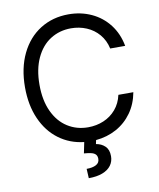

<svg xmlns="http://www.w3.org/2000/svg" viewBox="-101 -816 924 1113"><g transform="rotate(-10 361.5 -259.0)"><path d="M583.1 -227.3H671.2Q658.7 -159.4 622.2 -108.3Q585.6 -57.2 530.9 -27.3Q476.2 2.5 410.2 8.5L405.5 31.2Q437.1 36.2 458.3 56.5Q479.4 76.7 479.4 115.1Q479.4 146 462.4 169.4Q445.3 192.8 411.8 205.8Q378.2 218.8 330.3 218.8L327.4 163.4Q362.6 163.4 383.3 152.3Q404.1 141.3 404.1 117.9Q404.1 101.9 396.3 92.7Q388.5 83.5 372.3 79Q356.2 74.6 327.4 72.4L340.6 7.8Q257.1 -1.4 193 -49.2Q128.9 -96.9 93.2 -177.7Q57.5 -258.5 57.5 -363.6Q57.5 -476.6 98.5 -561.3Q139.6 -646 212.5 -691.6Q285.5 -737.2 378.6 -737.2Q451.7 -737.2 513.3 -708.8Q574.9 -680.4 616.3 -626.8Q657.7 -573.2 671.2 -500H583.1Q572.4 -549 542.6 -584Q512.8 -619 470.2 -636.9Q427.6 -654.8 378.6 -654.8Q311.4 -654.8 257.8 -620.9Q204.2 -587 173.5 -521.1Q142.8 -455.3 142.8 -363.6Q142.8 -272 173.5 -206.1Q204.2 -140.3 257.8 -106.4Q311.4 -72.4 378.6 -72.4Q427.6 -72.4 470.2 -90.4Q512.8 -108.3 542.6 -143.3Q572.4 -178.3 583.1 -227.3Z"/></g></svg>

Font: Riot Sans
Style: Regular
Weight: 400
Designer: Rasmus Andersson
Foundry: rsms
Version: Version 4.001